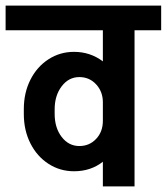

<svg xmlns="http://www.w3.org/2000/svg" viewBox="-55 -665 595 685"><path d="M520 -557H425V0H312V-88Q269 -54 209 -54Q159 -54 118 -80.5Q77 -107 53.5 -153.5Q30 -200 30 -258V-276Q30 -334 53.5 -380.5Q77 -427 118 -453.5Q159 -480 209 -480Q267 -480 312 -446V-557H-35V-645H520ZM312 -234V-300Q312 -338 288 -364Q264 -390 228 -390Q190 -390 165 -357Q140 -324 140 -275V-259Q140 -209 165 -176.5Q190 -144 228 -144Q264 -144 288 -169.5Q312 -195 312 -234Z"/></svg>

Font: Akshar Medium
Style: Regular
Weight: 500
Designer: Tall Chai
Foundry: Tall Chai
Version: Version 1.000